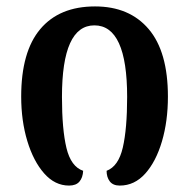

<svg xmlns="http://www.w3.org/2000/svg" viewBox="-20 -569 589 598"><path d="M195 9Q151 9 117.5 -29Q84 -67 65 -130Q46 -193 46 -268Q46 -408 105.5 -478.5Q165 -549 276 -549Q383 -549 443 -478.5Q503 -408 503 -268Q503 -192 484.5 -129Q466 -66 432.5 -28.5Q399 9 353 9Q332 9 322 -4Q312 -17 312 -37Q349 -51 362.5 -109.5Q376 -168 376 -267Q376 -490 274 -490Q173 -490 173 -267Q173 -166 187 -108Q201 -50 239 -37Q238 -16 227.5 -3.5Q217 9 195 9Z"/></svg>

Font: Noto Serif Georgian SemiCondensed SemiBold
Style: Regular
Weight: 600
Width: 4
Designer: Monotype Design Team, Akaki Razmadze
Foundry: Google LLC
Version: Version 2.003; ttfautohint (v1.8.4.7-5d5b)